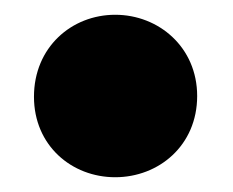

<svg xmlns="http://www.w3.org/2000/svg" viewBox="-20 -216 315 260"><path d="M247 -86C247 -19 195 24 136 24C77 24 26 -19 26 -85C26 -152 77 -196 136 -196C195 -196 247 -152 247 -86Z"/></svg>

Font: Repo Black
Style: Regular
Weight: 900
Designer: Stefan Peev
Foundry: Context Ltd
Version: Version 1.502